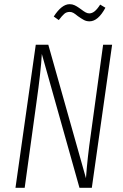

<svg xmlns="http://www.w3.org/2000/svg" viewBox="-20 -898 589 918"><path d="M419 0H360L180 -640Q176 -561 154 -406L98 0H54L151 -684H211L391 -46Q398 -144 414 -254L473 -684H516ZM352 -821Q340 -831 331.5 -836Q323 -841 313 -841Q298 -841 287.5 -832Q277 -823 261 -802L237 -819Q275 -878 313 -878Q326 -878 336.5 -873Q347 -868 355.5 -862Q364 -856 367 -854Q380 -844 389 -839Q398 -834 407 -834Q420 -834 432.5 -844Q445 -854 459 -876L484 -861Q449 -796 408 -796Q393 -796 381 -802.5Q369 -809 352 -821Z"/></svg>

Font: Fira Sans Extra Condensed ExtraLight
Style: Italic
Weight: 275
Width: 3
Italic angle: -8°
Designer: Carrois Corporate & Edenspiekermann AG
Foundry: Carrois Corporate GbR & Edenspiekermann AG
Version: Version 4.203